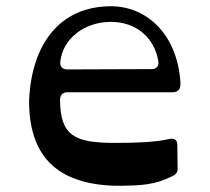

<svg xmlns="http://www.w3.org/2000/svg" viewBox="-20 -580 670 614"><path d="M346 14C431 14 473 12 530 -16C543 -22 549 -30 548 -44L547 -117C547 -135 535 -139 519 -135C478 -125 408 -123 349 -123C219 -123 173 -145 172 -260C172 -276 180 -285 196 -285H533C548 -285 557 -294 557 -310V-319C545 -476 445 -560 335 -560C170 -560 80 -437 73 -257C73 -84 159 8 346 14ZM196 -358C179 -358 171 -368 173 -384C181 -455 248 -510 335 -510C414 -510 473 -461 486 -386C489 -370 482 -359 465 -359Z"/></svg>

Font: OpenDyslexic3
Style: Regular
Weight: 400
Designer: Abelardo Gonzalez
Version: Version 3.001;PS 003.001;hotconv 1.0.88;makeotf.lib2.5.64775